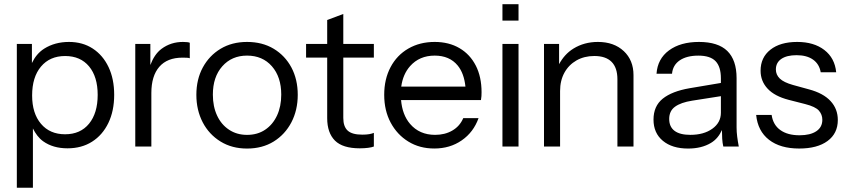

<svg xmlns="http://www.w3.org/2000/svg" viewBox="-20 -709 4093 924"><path d="M502.4 -386.2C484.3 -424.3 459 -454 426.4 -475.3C393.8 -496.6 355.6 -507.2 311.7 -507.2C266.5 -507.2 226.8 -496.3 192.6 -474.8C165.3 -457.4 146.9 -433.4 133.6 -405.6V-497.5H61V194.6H138.4V-90.8C150.7 -66.3 166 -44.6 187.8 -29C219.4 -6.4 258.5 4.8 304.9 4.8C350.1 4.8 389.5 -5.8 423 -27.1C456.6 -48.4 482.7 -78.4 501.4 -117C520.1 -155.8 529.5 -200.9 529.5 -252.6C529.5 -303.6 520.5 -348.1 502.4 -386.2ZM408.5 -113.7C380.8 -79.8 342.4 -62.8 293.3 -62.8C244.3 -62.8 205.6 -79.6 177.2 -113.2C148.8 -146.7 134.6 -192.2 134.6 -249.6C134.6 -308.4 148.8 -354.7 177.2 -388.6C205.6 -422.4 244.3 -439.4 293.3 -439.4C342.4 -439.4 380.8 -422.8 408.5 -389.6C436.2 -356.4 450.1 -310.6 450.1 -252.6C450.1 -193.8 436.2 -147.6 408.5 -113.7Z M860.4 -507.2C821.7 -507.2 787.5 -496.2 757.8 -474.3C732.9 -455.8 715.8 -428.7 703.6 -396.1V-497.5H631V-3.9H708.4V-261.3C708.4 -316.2 721.2 -358.2 746.7 -387.6C772.2 -416.9 809.4 -431.6 858.5 -431.6C866.9 -431.6 874 -431.5 879.8 -431.1C885.6 -430.8 890.1 -430 893.3 -428.7V-503.3C887.5 -505.8 876.5 -507.2 860.4 -507.2Z M1382.4 -384.3C1362 -422.4 1333.6 -452.4 1297.2 -474.3C1260.7 -496.2 1218 -507.2 1168.9 -507.2C1120.5 -507.2 1078.1 -496.2 1041.6 -474.3C1005.2 -452.4 976.6 -422.3 956 -384.3C935.3 -346.1 925 -302.2 925 -252.6C925 -203.6 935.2 -159.6 955.5 -120.4C975.8 -81.5 1004.4 -50.7 1041.2 -28C1077.9 -5.3 1120.5 5.9 1168.9 5.9C1218 5.9 1260.7 -5.4 1297.2 -28C1333.6 -50.6 1362 -81.4 1382.4 -120.4C1402.7 -159.5 1412.9 -203.5 1412.9 -252.6C1412.9 -302.2 1402.7 -346.1 1382.4 -384.3ZM1313.1 -152.9C1299.6 -123.9 1280.6 -101.1 1256 -84.7C1231.5 -68.2 1202.5 -59.9 1168.9 -59.9C1136 -59.9 1107.1 -68.2 1082.3 -84.7C1057.4 -101.1 1038.2 -123.8 1024.7 -152.9C1011.1 -182.1 1004.4 -215.5 1004.4 -253.6C1004.4 -310.4 1019.5 -355.9 1049.9 -390.1C1080.2 -424.3 1119.9 -441.4 1168.9 -441.4C1218.6 -441.4 1258.5 -424.3 1288.5 -390.1C1318.5 -355.8 1333.5 -310.4 1333.5 -253.6C1333.5 -215.5 1326.7 -182 1313.1 -152.9Z M1779.2 -431.7V-497.5H1632.1V-641.8L1554.6 -612.7V-497.5H1453V-431.7H1554.6V-140.4C1554.6 -93.2 1567.1 -57.4 1591.9 -32.4C1616.8 -7.6 1656.6 4.8 1711.5 4.8C1726.3 4.8 1739.7 3.9 1751.6 2.4C1763.6 0.9 1772.8 -1.3 1779.2 -3.9V-69.6C1773.4 -67.1 1765.8 -64.9 1756.5 -63.3C1747.1 -61.7 1736 -61 1723.1 -61C1690.8 -61 1667.6 -67.4 1653.4 -80.3C1639.2 -93.2 1632.1 -113.5 1632.1 -141.3V-431.7Z M2269.9 -393C2251.5 -429.1 2225.4 -457.2 2191.5 -477.2C2157.6 -497.1 2117.8 -507.2 2072 -507.2C2024.2 -507.2 1981.9 -496.5 1945.2 -475.3C1908.4 -454.1 1879.8 -424.1 1859.5 -385.7C1839.2 -347.3 1829 -303.1 1829 -252.7C1829 -202.4 1839.3 -157.9 1860 -119.1C1880.6 -80.5 1909 -49.9 1945.2 -27.7C1981.3 -5.4 2022.9 5.7 2070 5.7C2120.4 5.7 2164.4 -7.3 2202.1 -33.5C2239.9 -59.5 2266.8 -95.3 2283 -140.4H2209.4C2198.4 -114.6 2181 -94.8 2157.1 -80.9C2133.3 -66.9 2105.5 -60 2073.9 -60C2023.6 -60 1983.4 -77.7 1953.4 -112.8C1928.1 -142.4 1914.1 -181 1910.1 -227.5H2294.6C2295.9 -234.6 2296.7 -241 2297 -246.8C2297.3 -252.6 2297.5 -258.8 2297.5 -265.3C2297.5 -314.3 2288.3 -356.9 2269.9 -393.1ZM1911 -292.3C1916.4 -331.8 1930.5 -364.7 1953.4 -390.6C1983.4 -424.4 2022.9 -441.4 2072 -441.4C2119.7 -441.4 2156.7 -425.4 2182.8 -393.5C2203.4 -368.3 2215.5 -334.4 2219.9 -292.3Z M2475.4 -3.9V-497.5H2398V-3.9ZM2475.4 -609.8V-688.9H2398V-609.8Z M2981.8 -463.1C2950.5 -492.4 2909 -507.2 2857.4 -507.2C2813.5 -507.2 2774.3 -496.5 2739.8 -475.3C2709.5 -456.6 2687.2 -430.8 2670.6 -400.1V-497.5H2598V-3.9H2675.4V-271C2675.4 -304.6 2682.4 -333.9 2696.2 -359.1C2710.1 -384.3 2729.5 -404 2754.3 -418.2C2779.2 -432.3 2807.7 -439.5 2840 -439.5C2876.8 -439.5 2904.5 -430.2 2923.2 -411.4C2941.9 -392.7 2951.3 -364.6 2951.3 -327.2V-3.9H3028.7V-347.5C3028.7 -395.2 3013.1 -433.8 2981.8 -463.2Z M3527.7 -51.8C3525.7 -66.9 3524.8 -81.6 3524.8 -95.8V-333C3524.8 -391.1 3509.9 -434.6 3480.2 -463.7C3450.6 -492.6 3405.1 -507.2 3343.8 -507.2C3284.4 -507.2 3236.3 -493.6 3199.5 -466.5C3162.8 -439.4 3142.8 -401.9 3139.5 -354.2H3214.1C3216.6 -381.9 3229.1 -403.4 3251.3 -418.6C3273.6 -433.7 3303.4 -441.3 3340.9 -441.3C3378.9 -441.3 3406.5 -432.4 3423.6 -414.7C3440.7 -396.9 3449.3 -369.4 3449.3 -331.9V-309.8L3299.2 -284.5C3242.5 -274.8 3199.2 -258 3169.5 -234.2C3139.8 -210.3 3125 -176.7 3125 -133.5C3125 -90.3 3140 -56.2 3170 -31.4C3200 -6.5 3240.5 5.9 3291.5 5.9C3334.7 5.9 3371.4 -3.1 3401.4 -21.2C3426.4 -36.2 3442.9 -57.8 3454.3 -83.2C3454.4 -67.1 3454.8 -52.7 3455.6 -41.5C3456.5 -27.3 3458.3 -14.8 3460.9 -3.8H3535.4C3532.2 -20.6 3529.6 -36.5 3527.7 -51.7ZM3449.3 -166.5C3449.3 -134.9 3435.6 -109.2 3408.1 -89.5C3380.7 -69.8 3345.4 -60 3302.1 -60C3268.6 -60 3243.3 -66.5 3226.2 -79.4C3209.1 -92.3 3200.5 -111.3 3200.5 -136.5C3200.5 -162.3 3209.9 -182 3228.6 -195.5C3247.3 -209.1 3274.7 -218.8 3310.9 -224.5L3449.3 -246.2Z M3977.1 -222.6C3953.9 -247.8 3919.4 -266.5 3873.6 -278.8L3796.1 -300.1C3766.4 -308.5 3745.3 -318.7 3732.7 -331C3720.1 -343.3 3713.9 -357.8 3713.9 -374.6C3713.9 -396.5 3722.6 -413.4 3740 -425.4C3757.4 -437.4 3781.9 -443.4 3813.6 -443.4C3846.5 -443.4 3872.9 -436.2 3892.9 -422C3912.9 -407.8 3925.2 -387.5 3929.7 -361.1H4004.2C3999.7 -406.9 3980.7 -442.7 3947.1 -468.5C3913.6 -494.3 3870 -507.2 3816.5 -507.2C3762.3 -507.2 3719.3 -494.8 3687.7 -469.9C3656.1 -445 3640.3 -411.3 3640.3 -368.7C3640.3 -335.2 3651.6 -306.4 3674.2 -282.2C3696.8 -257.9 3730.6 -240.1 3775.8 -228.4L3855.2 -208.1C3888.1 -199.7 3910 -189.2 3921 -176.6C3932 -163.9 3937.5 -149.3 3937.5 -132.5C3937.5 -108.7 3927.8 -90.3 3908.4 -77.4C3889.1 -64.5 3862.3 -58 3828.1 -58C3789.4 -58 3758.4 -66.4 3735.2 -83.2C3711.9 -99.9 3698.1 -124.1 3693.5 -155.8H3619C3624.2 -104.1 3644.8 -64.3 3680.9 -36.2C3717.1 -8.1 3765.5 5.8 3826.1 5.8C3884.2 5.8 3929.7 -6.2 3962.6 -30.5C3995.5 -54.7 4012 -88.4 4012 -131.6C4012 -167 4000.4 -197.4 3977.1 -222.6Z"/></svg>

Font: Diatome
Style: Regular
Weight: 400
Designer: 15.100.17
Foundry: 15.100.17
Version: Version 1.008;Fontself Maker 3.5.8